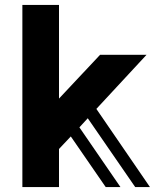

<svg xmlns="http://www.w3.org/2000/svg" viewBox="-20 -761 635 781"><path d="M372 -318 590 0H584H530L337 -280L303 -243L470 0H410L268 -206L220 -155V0H71V-741H220V-360L387 -538H576L372 -318Z"/></svg>

Font: Balans
Style: Regular
Weight: 400
Designer: Thomas Breure
Foundry: Thomas Breure
Version: Version 2.001